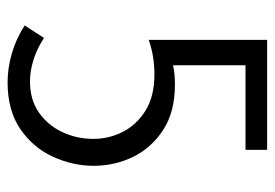

<svg xmlns="http://www.w3.org/2000/svg" viewBox="-129 -586 724 506"><g transform="rotate(90 233.0 -333.0)"><path d="M197 9Q160 9 121.5 -2Q83 -13 47 -36L80 -87Q109 -68 138.5 -59Q168 -50 194 -50Q243 -50 276.5 -73.5Q310 -97 328 -135Q346 -173 346 -217Q346 -258 327.5 -294.5Q309 -331 271.5 -354.5Q234 -378 175 -378Q154 -378 131 -374.5Q108 -371 85 -363V-675H375V-618H152V-427Q165 -430 178 -431Q191 -432 203 -432Q275 -432 322.5 -401Q370 -370 393.5 -321.5Q417 -273 417 -218Q417 -163 393 -110.5Q369 -58 320 -24.5Q271 9 197 9Z"/></g></svg>

Font: Yaldevi
Style: Regular
Weight: 400
Designer: Sol Matas, Rajitha Manaperi, Kosala Senevirathne
Foundry: Mooniak
Version: Version 1.100